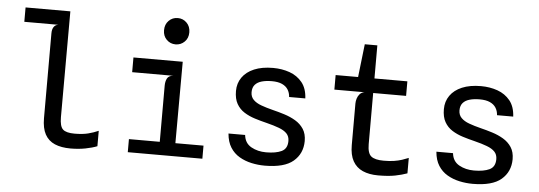

<svg xmlns="http://www.w3.org/2000/svg" viewBox="-51 -945 3102 1104"><g transform="rotate(5 1500.0 -393.0)"><path d="M385 7.5Q331 7.5 293.8 -8.5Q256.5 -24.5 237.2 -59.8Q218 -95 218 -152.5V-642.5Q218 -666 227.2 -679.5Q236.5 -693 253.5 -695H57V-778H315.5L314.5 -167Q314.5 -114.5 333.2 -97Q352 -79.5 400.5 -79.5Q446.5 -79.5 478.2 -87.5Q510 -95.5 538 -108V-19Q510.5 -8 470.5 -0.2Q430.5 7.5 385 7.5Z M893 -13V-399Q893 -424 902 -441.2Q911 -458.5 937 -460.5L893 -477.5L889.5 -520L984.5 -545.5L983 -13ZM715 0V-75.5H1145.5V0ZM700 -460.5V-545.5H984.5L961 -460.5ZM934.5 -641.5Q904 -641.5 882.8 -662.5Q861.5 -683.5 861.5 -717Q861.5 -751 882.8 -772.2Q904 -793.5 934.5 -793.5Q965 -793.5 986.2 -772.2Q1007.5 -751 1007.5 -717Q1007.5 -683.5 986 -662.5Q964.5 -641.5 934.5 -641.5Z M1506 8.5Q1467 8.5 1429 0.2Q1391 -8 1359 -26.8Q1327 -45.5 1306.8 -77.5Q1286.5 -109.5 1282.5 -157.5H1378.5Q1383.5 -110.5 1421 -89.5Q1458.5 -68.5 1507 -68.5Q1563 -68.5 1596.2 -84.2Q1629.5 -100 1629.5 -144.5Q1629.5 -171 1613.8 -187.5Q1598 -204 1568.2 -215.2Q1538.5 -226.5 1496 -237Q1461 -245.5 1426.8 -256.2Q1392.5 -267 1364.8 -284.5Q1337 -302 1320.5 -331Q1304 -360 1304 -405Q1304 -449.5 1327.8 -483.5Q1351.5 -517.5 1396.5 -536.5Q1441.5 -555.5 1505.5 -555.5Q1557 -555.5 1601.2 -539.8Q1645.5 -524 1673.8 -489.2Q1702 -454.5 1705 -397H1611.5Q1610 -421 1598.5 -439.5Q1587 -458 1564 -468.5Q1541 -479 1505 -479Q1472 -479 1447 -472Q1422 -465 1408 -449Q1394 -433 1394 -406Q1394 -379.5 1410.8 -362.5Q1427.5 -345.5 1457 -334.8Q1486.5 -324 1524.5 -314.5Q1557.5 -306.5 1592.5 -295.5Q1627.5 -284.5 1657 -267Q1686.5 -249.5 1704.8 -221.8Q1723 -194 1723 -152Q1722.5 -80 1670.8 -35.8Q1619 8.5 1506 8.5Z M2160.5 7.5Q2108.5 7.5 2071.2 -9Q2034 -25.5 2014.2 -60.8Q1994.5 -96 1994.5 -152.5V-393Q1994.5 -406.5 1999 -421.5Q2003.5 -436.5 2013.8 -448Q2024 -459.5 2041 -462L1994 -524L1996 -541L2018.5 -737H2091V-167Q2091 -114 2112.8 -96.8Q2134.5 -79.5 2185 -79.5Q2219.5 -79.5 2244.8 -83.5Q2270 -87.5 2289.8 -94Q2309.5 -100.5 2327.5 -108V-19Q2297.5 -8 2258.2 -0.2Q2219 7.5 2160.5 7.5ZM1867 -462V-546H2281V-462Z M2706 8.5Q2667 8.5 2629 0.2Q2591 -8 2559 -26.8Q2527 -45.5 2506.8 -77.5Q2486.5 -109.5 2482.5 -157.5H2578.5Q2583.5 -110.5 2621 -89.5Q2658.5 -68.5 2707 -68.5Q2763 -68.5 2796.2 -84.2Q2829.5 -100 2829.5 -144.5Q2829.5 -171 2813.8 -187.5Q2798 -204 2768.2 -215.2Q2738.5 -226.5 2696 -237Q2661 -245.5 2626.8 -256.2Q2592.5 -267 2564.8 -284.5Q2537 -302 2520.5 -331Q2504 -360 2504 -405Q2504 -449.5 2527.8 -483.5Q2551.5 -517.5 2596.5 -536.5Q2641.5 -555.5 2705.5 -555.5Q2757 -555.5 2801.2 -539.8Q2845.5 -524 2873.8 -489.2Q2902 -454.5 2905 -397H2811.5Q2810 -421 2798.5 -439.5Q2787 -458 2764 -468.5Q2741 -479 2705 -479Q2672 -479 2647 -472Q2622 -465 2608 -449Q2594 -433 2594 -406Q2594 -379.5 2610.8 -362.5Q2627.5 -345.5 2657 -334.8Q2686.5 -324 2724.5 -314.5Q2757.5 -306.5 2792.5 -295.5Q2827.5 -284.5 2857 -267Q2886.5 -249.5 2904.8 -221.8Q2923 -194 2923 -152Q2922.5 -80 2870.8 -35.8Q2819 8.5 2706 8.5Z"/></g></svg>

Font: Spline Sans Mono
Style: Regular
Weight: 400
Monospace: yes
Designer: Eben Sorkin, Mirko Velimirovic
Foundry: Sorkin Type
Version: Version 1.004